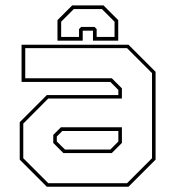

<svg xmlns="http://www.w3.org/2000/svg" viewBox="-20 -710 666 730"><path d="M158 0 55 -103V-245.5L158 -348.5H430V-368L399.5 -398.5H62V-540H468.5L571.5 -437V-103L468.5 0ZM221 -128 182.5 -166.5V-197L211.5 -226H443.5V-166.5L405 -128ZM163.5 -13.5H463L558 -108.5V-432L463 -527H76V-412.5H405L443.5 -374V-335.5H163.5L68.5 -240V-108.5ZM227 -141.5H399.5L430 -172V-212H217L196 -191V-172ZM373.5 -689.5 429.5 -633.5V-555.5H333.5V-593.5H294.5V-555.5H198.5V-633.5L254.5 -689.5ZM367.5 -675.5H260.5L212.5 -627.5V-569.5H280.5V-599.5L288.5 -607.5H339.5L347.5 -599.5V-569.5H415.5V-627.5Z"/></svg>

Font: Tourney Thin Thin
Style: Regular
Weight: 250
Version: Version 1.015